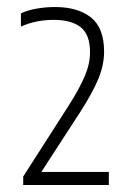

<svg xmlns="http://www.w3.org/2000/svg" viewBox="-20 -834 384 546"><path d="M46 -308V-332L175.5 -534Q206.5 -583 221.2 -617.8Q236 -652.5 236 -685.5Q236 -736 209.2 -756.8Q182.5 -777.5 133.5 -777.5Q82 -777.5 39.5 -758.5V-796Q58.5 -805 84.2 -809.5Q110 -814 137 -814Q201 -814 238.5 -784.5Q276 -755 276 -687Q276 -649.5 260 -610.5Q244 -571.5 208.5 -516L97.5 -345H289.5V-308Z"/></svg>

Font: Encode Sans Cnd XLt
Style: Regular
Weight: 200
Width: 3
Designer: Multiple Designers
Foundry: Impallari Type
Version: Version 3.002; ttfautohint (v1.8.3) -l 8 -r 50 -G 200 -x 14 